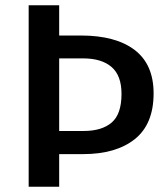

<svg xmlns="http://www.w3.org/2000/svg" viewBox="-20 -710 640 730"><path d="M205 -575H287Q420 -575 492 -520Q564 -465 564 -355Q564 -238 492.5 -181Q421 -124 295 -124H205V0H89V-690H205ZM205 -488V-212H298Q367 -212 404.5 -244Q442 -276 442 -353Q442 -423 404 -455.5Q366 -488 296 -488Z"/></svg>

Font: Fira Mono Medium
Style: Regular
Weight: 500
Designer: Carrois Corporate & Edenspiekermann AG
Foundry: Carrois Corporate GbR & Edenspiekermann AG
Version: Version 3.206